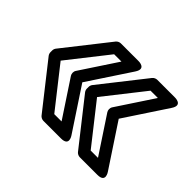

<svg xmlns="http://www.w3.org/2000/svg" viewBox="-100 -641 771 771"><g transform="rotate(45 285.0 -256.0)"><path d="M157.1 -242.2 260.2 -86H218.7L84.9 -256L218.7 -426H260.2L157.1 -269.8C151.5 -261.2 152.3 -249.6 157.1 -242.2ZM208 -256 327.6 -437.2C354.2 -477.6 306.7 -476 306.7 -476H206.6C200.5 -476 191.9 -472.7 187 -466.5L37.4 -276.5C34.2 -272.5 32 -266.6 32 -261V-251C32 -246 33.9 -240 37.4 -235.5L187 -45.5C190.8 -40.7 198.7 -36 206.6 -36H306.7C355.1 -36 327.6 -74.8 327.6 -74.8ZM363.9 -242.2 467 -86H425.5L291.7 -256L425.5 -426H467L363.9 -269.8C358.3 -261.2 359.1 -249.6 363.9 -242.2ZM414.8 -256 534.4 -437.2C561 -477.6 513.5 -476 513.5 -476H413.4C407.3 -476 398.7 -472.7 393.8 -466.5L244.2 -276.5C241 -272.5 238.8 -266.6 238.8 -261V-251C238.8 -246 240.7 -240 244.2 -235.5L393.8 -45.5C397.6 -40.7 405.5 -36 413.4 -36H513.5C561.9 -36 534.4 -74.8 534.4 -74.8Z"/></g></svg>

Font: Asimov
Style: WidOu
Weight: 500
Designer: Google
Version: Version 2.000980; 2014